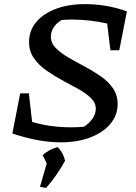

<svg xmlns="http://www.w3.org/2000/svg" viewBox="-20 -680 660 932"><path d="M516 -436 500 -566Q460 -575 416.5 -580Q373 -585 331 -585Q318 -585 305 -584.5Q292 -584 280 -583Q256 -570 241.5 -548.5Q227 -527 227 -502Q227 -471 250.5 -447Q274 -423 311 -401.5Q348 -380 389.5 -358Q431 -336 468 -310.5Q505 -285 528 -252Q551 -219 551 -175Q551 -121 516 -79Q481 -37 418.5 -13Q356 11 275 11Q169 11 40 -32L78 -227H120L136 -88Q225 -62 326 -62Q357 -62 388 -65Q414 -82 429.5 -105Q445 -128 445 -152Q445 -181 421.5 -204Q398 -227 361 -247.5Q324 -268 283 -290Q242 -312 205 -338Q168 -364 144.5 -397.5Q121 -431 121 -476Q121 -531 155.5 -572.5Q190 -614 251 -637Q312 -660 393 -660Q497 -660 596 -625L559 -436ZM174 227 207 113 187 73Q218 45 260 34Q287 62 296 100Q256 173 204 232Z"/></svg>

Font: Piazzolla Medium
Style: Italic
Weight: 500
Italic angle: -11.3°
Designer: Juan Pablo del Peral
Foundry: Huerta Tipografica
Version: Version 1.330